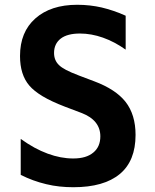

<svg xmlns="http://www.w3.org/2000/svg" viewBox="-20 -762 642 796"><path d="M284.2 14.2Q254.9 14.2 227.1 11.2Q199.2 8.3 171.4 1.5Q115.7 -11.7 65.9 -37.1V-186Q96.2 -164.6 123 -149.9Q149.9 -135.3 177.7 -125Q231.9 -105 283.2 -105Q311 -105 331.5 -111.1Q352.1 -117.2 366.7 -129.4Q396 -153.3 396 -196.8Q396 -230 376.5 -254.4Q366.2 -267.1 351.8 -276.6Q337.4 -286.1 319.8 -293L249 -319.8Q192.9 -341.3 156.7 -363Q120.6 -384.8 101.6 -407.2Q63 -452.1 63 -529.8Q63 -629.4 126.5 -685.5Q190.4 -742.2 300.3 -742.2Q326.7 -742.2 352.5 -739.3Q378.4 -736.3 401.4 -731Q424.3 -725.6 450 -717Q475.6 -708.5 501 -696.8V-556.2Q455.1 -588.9 406.7 -606Q358.4 -623 311.5 -623Q259.3 -623 231.9 -602.1Q204.1 -580.6 204.1 -542.5Q204.1 -511.7 224.6 -492.2Q234.4 -482.4 253.7 -472.2Q272.9 -461.9 309.1 -448.2L371.1 -424.8Q459.5 -391.6 500.5 -339.8Q542 -286.6 542 -202.6Q542 -94.7 476.6 -40.5Q410.6 14.2 284.2 14.2Z"/></svg>

Font: Hack
Style: Bold
Weight: 700
Monospace: yes
Designer: Christopher Simpkins
Foundry: Christopher Simpkins
Version: Version 2.017